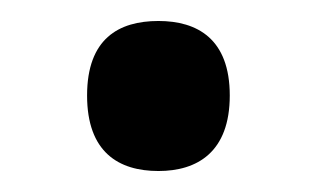

<svg xmlns="http://www.w3.org/2000/svg" viewBox="-20 -447 302 183"><path d="M131 -284C168 -284 199 -302 199 -356C199 -410 168 -427 131 -427C93 -427 63 -410 63 -356C63 -302 93 -284 131 -284Z"/></svg>

Font: Noto Serif Devanagari Medium
Style: Regular
Weight: 500
Designer: Universal Thirst, Indian Type Foundry and the Monotype Design Team
Foundry: Monotype Imaging Inc.
Version: Version 2.004